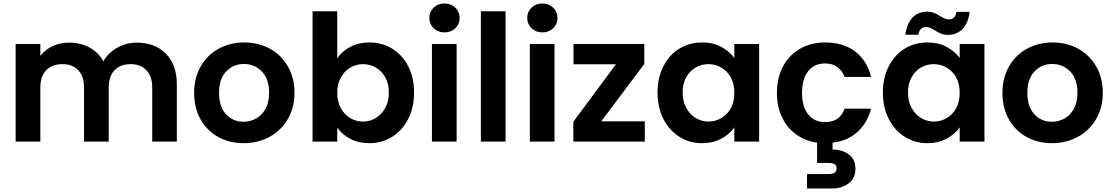

<svg xmlns="http://www.w3.org/2000/svg" viewBox="-20 -804 6314 1090"><path d="M68.8 0V-554.2H209V-486.8Q235.8 -522 278.3 -542Q320.8 -562 372.1 -562Q437 -562 488 -534.4Q539.1 -506.8 566.9 -456.1Q593.8 -503.9 645.3 -533Q696.8 -562 756.8 -562Q858.9 -562 921.4 -499.5Q983.9 -437 983.9 -325.2V0H844.2V-306.2Q844.2 -371.1 811 -405.5Q777.8 -439.9 721.2 -439.9Q664.1 -439.9 630.6 -405.5Q597.2 -371.1 597.2 -306.2V0H457V-306.2Q457 -371.1 424.1 -405.5Q391.1 -439.9 334 -439.9Q275.9 -439.9 242.4 -405.5Q209 -371.1 209 -306.2V0Z M1082 -276.9Q1082 -361.8 1119.4 -427Q1156.7 -492.2 1221.7 -527.6Q1286.6 -563 1366.7 -563Q1446.8 -563 1511.7 -527.6Q1576.7 -492.2 1614.3 -427Q1651.9 -361.8 1651.9 -276.9Q1651.9 -191.9 1613.3 -127Q1574.7 -62 1509.3 -26.6Q1443.8 8.8 1362.8 8.8Q1282.7 8.8 1218.8 -26.6Q1154.8 -62 1118.4 -127Q1082 -191.9 1082 -276.9ZM1223.6 -276.9Q1223.6 -197.8 1263.2 -155.3Q1302.7 -112.8 1362.8 -112.8Q1400.9 -112.8 1434.3 -131.3Q1467.8 -149.9 1487.8 -187Q1507.8 -224.1 1507.8 -276.9Q1507.8 -356 1466.3 -398.4Q1424.8 -440.9 1364.7 -440.9Q1304.7 -440.9 1264.2 -398.4Q1223.6 -356 1223.6 -276.9Z M1754.4 0V-740.2H1894.5V-473.1Q1921.4 -513.2 1969 -538.1Q2016.6 -563 2077.6 -563Q2148.4 -563 2206.1 -528.1Q2263.7 -493.2 2297.1 -428.5Q2330.6 -363.8 2330.6 -278.8Q2330.6 -193.8 2297.1 -128.4Q2263.7 -63 2206.1 -27.1Q2148.4 8.8 2077.6 8.8Q2015.6 8.8 1969 -15.6Q1922.4 -40 1894.5 -79.1V0ZM1894.5 -276.9Q1894.5 -227.1 1915 -189.9Q1935.5 -152.8 1969 -133.3Q2002.4 -113.8 2040.5 -113.8Q2079.6 -113.8 2113 -133.8Q2146.5 -153.8 2167 -190.9Q2187.5 -228 2187.5 -278.8Q2187.5 -329.1 2167 -365.5Q2146.5 -401.9 2113 -420.9Q2079.6 -439.9 2040.5 -439.9Q2002.4 -439.9 1969 -420.4Q1935.5 -400.9 1915 -364Q1894.5 -327.1 1894.5 -276.9Z M2417.5 -702.1Q2417.5 -737.3 2441.9 -760.7Q2466.3 -784.2 2503.4 -784.2Q2540.5 -784.2 2564.9 -760.5Q2589.4 -736.8 2589.4 -702.1Q2589.4 -667 2564.7 -643.6Q2540 -620.1 2503.4 -620.1Q2466.3 -620.1 2441.9 -643.6Q2417.5 -667 2417.5 -702.1ZM2432.1 0V-554.2H2572.3V0Z M2710 0V-740.2H2850.1V0Z M2973.1 -702.1Q2973.1 -737.3 2997.6 -760.7Q3022 -784.2 3059.1 -784.2Q3096.2 -784.2 3120.6 -760.5Q3145 -736.8 3145 -702.1Q3145 -667 3120.4 -643.6Q3095.7 -620.1 3059.1 -620.1Q3022 -620.1 2997.6 -643.6Q2973.1 -667 2973.1 -702.1ZM2987.8 0V-554.2H3127.9V0Z M3234.9 0V-112.8L3476.6 -439H3235.8V-554.2H3637.7V-440.9L3393.6 -115.2H3640.6V0Z M3712.9 -278.8Q3712.9 -362.8 3746.3 -428Q3779.8 -493.2 3837.2 -528.1Q3894.5 -563 3965.8 -563Q4027.8 -563 4074.2 -538.1Q4120.6 -513.2 4148.9 -475.1V-554.2H4289.6V0H4148.9V-81.1Q4122.1 -42 4074.5 -16.6Q4026.9 8.8 3964.8 8.8Q3895 8.8 3837.4 -27.1Q3779.8 -63 3746.3 -128.4Q3712.9 -193.8 3712.9 -278.8ZM3855.5 -278.8Q3855.5 -229 3876 -191.4Q3896.5 -153.8 3930.2 -133.8Q3963.9 -113.8 4001.5 -113.8Q4040.5 -113.8 4074.7 -133.3Q4108.9 -152.8 4128.9 -189.5Q4148.9 -226.1 4148.9 -276.9Q4148.9 -328.1 4128.9 -364.5Q4108.9 -400.9 4074.7 -420.4Q4040.5 -439.9 4001.5 -439.9Q3962.4 -439.9 3929.4 -420.9Q3896.5 -401.9 3876 -365.5Q3855.5 -329.1 3855.5 -278.8Z M4390.6 -276.9Q4390.6 -362.8 4425.5 -427.5Q4460.4 -492.2 4522.5 -527.6Q4584.5 -563 4664.6 -563Q4767.6 -563 4835 -511.5Q4902.3 -460 4925.3 -367.2H4774.4Q4762.2 -403.3 4733.9 -423.6Q4705.6 -443.8 4663.6 -443.8Q4603.5 -443.8 4568.4 -400.4Q4533.2 -356.9 4533.2 -276.9Q4533.2 -197.8 4568.4 -154.3Q4603.5 -110.8 4663.6 -110.8Q4748.5 -110.8 4774.4 -187H4925.3Q4904.3 -106 4847.9 -54.9Q4791.5 -3.9 4706.5 5.9V44.9Q4761.7 44.9 4799.1 73Q4836.4 101.1 4836.4 153.8Q4836.4 208 4797.9 237.1Q4759.3 266.1 4703.6 266.1H4561.5V184.1H4680.7Q4704.6 184.1 4717 177Q4729.5 169.9 4729.5 151.9Q4729.5 133.8 4717 127.4Q4704.6 121.1 4680.7 121.1H4618.7V5.9Q4550.8 -3.9 4499 -41.5Q4447.3 -79.1 4418.9 -139.6Q4390.6 -200.2 4390.6 -276.9Z M4992.2 -278.8Q4992.2 -362.8 5025.6 -428Q5059.1 -493.2 5116.5 -528.1Q5173.8 -563 5245.1 -563Q5307.1 -563 5353.5 -538.1Q5399.9 -513.2 5428.2 -475.1V-554.2H5568.8V0H5428.2V-81.1Q5401.4 -42 5353.8 -16.6Q5306.2 8.8 5244.1 8.8Q5174.3 8.8 5116.7 -27.1Q5059.1 -63 5025.6 -128.4Q4992.2 -193.8 4992.2 -278.8ZM5119.6 -606.9Q5128.9 -672.9 5161.4 -705.3Q5193.8 -737.8 5243.7 -737.8Q5264.6 -737.8 5280.8 -731.4Q5296.9 -725.1 5316.9 -712.9Q5346.7 -693.8 5366.7 -693.8Q5403.8 -693.8 5409.7 -736.8H5484.9Q5476.1 -670.9 5443.4 -638.4Q5410.6 -606 5360.8 -606Q5339.8 -606 5323.7 -612.5Q5307.6 -619.1 5287.6 -630.9Q5258.8 -650.9 5237.8 -650.9Q5200.7 -650.9 5193.8 -606.9ZM5134.8 -278.8Q5134.8 -229 5155.3 -191.4Q5175.8 -153.8 5209.5 -133.8Q5243.2 -113.8 5280.8 -113.8Q5319.8 -113.8 5354 -133.3Q5388.2 -152.8 5408.2 -189.5Q5428.2 -226.1 5428.2 -276.9Q5428.2 -328.1 5408.2 -364.5Q5388.2 -400.9 5354 -420.4Q5319.8 -439.9 5280.8 -439.9Q5241.7 -439.9 5208.7 -420.9Q5175.8 -401.9 5155.3 -365.5Q5134.8 -329.1 5134.8 -278.8Z M5670.9 -276.9Q5670.9 -361.8 5708.3 -427Q5745.6 -492.2 5810.5 -527.6Q5875.5 -563 5955.6 -563Q6035.6 -563 6100.6 -527.6Q6165.5 -492.2 6203.1 -427Q6240.7 -361.8 6240.7 -276.9Q6240.7 -191.9 6202.1 -127Q6163.6 -62 6098.1 -26.6Q6032.7 8.8 5951.7 8.8Q5871.6 8.8 5807.6 -26.6Q5743.7 -62 5707.3 -127Q5670.9 -191.9 5670.9 -276.9ZM5812.5 -276.9Q5812.5 -197.8 5852.1 -155.3Q5891.6 -112.8 5951.7 -112.8Q5989.7 -112.8 6023.2 -131.3Q6056.6 -149.9 6076.7 -187Q6096.7 -224.1 6096.7 -276.9Q6096.7 -356 6055.2 -398.4Q6013.7 -440.9 5953.6 -440.9Q5893.6 -440.9 5853 -398.4Q5812.5 -356 5812.5 -276.9Z"/></svg>

Font: Poppins SemiBold
Style: Regular
Weight: 600
Designer: Ninad Kale (Devanagari), Jonny Pinhorn (Latin)
Foundry: Indian Type Foundry
Version: 4.004